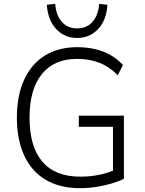

<svg xmlns="http://www.w3.org/2000/svg" viewBox="-20 -973 755 1001"><path d="M397 8Q292 8 218.5 -35.5Q145 -79 106.5 -161.5Q68 -244 68 -360Q68 -474 105.5 -556.5Q143 -639 213.5 -683Q284 -727 382 -727Q432 -727 475.5 -717Q519 -707 556 -686Q593 -665 621 -634L594 -581Q549 -626 497.5 -646Q446 -666 381 -666Q263 -666 198.5 -587Q134 -508 134 -360Q134 -208 201 -130Q268 -52 398 -52Q451 -52 499 -62Q547 -72 587 -91L569 -45V-312H391V-370H626V-41Q601 -28 562.5 -16.5Q524 -5 481.5 1.5Q439 8 397 8ZM382 -775Q317 -775 273.5 -821Q230 -867 224 -948L268 -953Q272 -894 302 -859.5Q332 -825 382 -825Q433 -825 463 -860Q493 -895 497 -953L540 -948Q535 -867 491 -821Q447 -775 382 -775Z"/></svg>

Font: Nunitoga
Style: Light
Weight: 300
Designer: Vernon Adams
Foundry: Vernon Adams
Version: Version 1.0